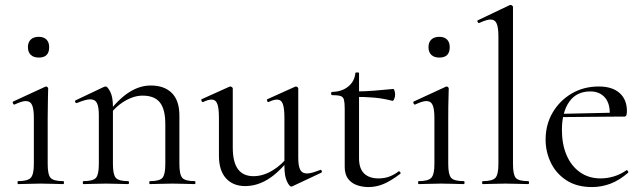

<svg xmlns="http://www.w3.org/2000/svg" viewBox="-20 -745 2600 777"><path d="M53 0Q51 0 51 -6Q51 -12 53 -12Q92 -12 104.5 -25.5Q117 -39 117 -81V-268Q117 -303 110 -319.5Q103 -336 84 -336Q76 -336 65 -332.5Q54 -329 39 -322Q35 -321 32.5 -326.5Q30 -332 33 -334L163 -394Q166 -395 167 -395Q169 -395 172 -392.5Q175 -390 175 -387Q175 -379 174 -348Q173 -317 173 -269V-81Q173 -39 184.5 -25.5Q196 -12 236 -12Q239 -12 239 -6Q239 0 236 0Q218 0 194.5 -1Q171 -2 145 -2Q119 -2 95.5 -1Q72 0 53 0ZM137 -512Q116 -512 104.5 -523Q93 -534 93 -554Q93 -574 104.5 -585Q116 -596 137 -596Q157 -596 168 -585Q179 -574 179 -554Q179 -512 137 -512Z M587 0Q584 0 584 -6Q584 -12 587 -12Q626 -12 637.5 -25.5Q649 -39 649 -81V-243Q649 -303 627 -330.5Q605 -358 557 -358Q521 -358 483 -335Q445 -312 418 -272L414 -284Q458 -343 501.5 -371Q545 -399 590 -399Q645 -399 675.5 -368.5Q706 -338 706 -277V-81Q706 -39 717.5 -25.5Q729 -12 768 -12Q771 -12 771 -6Q771 0 768 0Q751 0 727.5 -1Q704 -2 678 -2Q652 -2 628 -1Q604 0 587 0ZM318 0Q315 0 315 -6Q315 -12 318 -12Q357 -12 368.5 -25.5Q380 -39 380 -81V-279Q380 -312 372.5 -327.5Q365 -343 345 -343Q335 -343 321.5 -339Q308 -335 291 -328Q287 -327 284.5 -332Q282 -337 286 -339L402 -394Q405 -395 408 -395Q415 -395 426 -374Q437 -353 437 -313V-81Q437 -39 448.5 -25.5Q460 -12 499 -12Q502 -12 502 -6Q502 0 499 0Q482 0 458.5 -1Q435 -2 409 -2Q383 -2 359 -1Q335 0 318 0Z M972 8Q923 8 894.5 -23.5Q866 -55 866 -115V-268Q866 -307 859.5 -324.5Q853 -342 836 -342Q822 -342 802 -332Q798 -331 795.5 -337Q793 -343 797 -344L908 -394Q910 -395 912 -395Q915 -395 918.5 -392.5Q922 -390 922 -387V-148Q922 -89 943 -60.5Q964 -32 1006 -32Q1044 -32 1082.5 -55Q1121 -78 1150 -117L1155 -106Q1109 -47 1064.5 -19.5Q1020 8 972 8ZM1187 -387V-107Q1187 -73 1195 -58Q1203 -43 1222 -43Q1232 -43 1244.5 -46.5Q1257 -50 1275 -57Q1280 -59 1282 -53.5Q1284 -48 1280 -46L1163 9Q1161 10 1159 10Q1151 10 1141 -11.5Q1131 -33 1131 -73V-268Q1131 -307 1124.5 -324.5Q1118 -342 1101 -342Q1087 -342 1067 -332Q1063 -331 1061 -337Q1059 -343 1063 -344L1174 -394Q1176 -395 1177 -395Q1180 -395 1183.5 -392.5Q1187 -390 1187 -387Z M1471 12Q1447 12 1425 4.5Q1403 -3 1389 -21Q1375 -39 1375 -70V-305Q1375 -329 1372 -341Q1369 -353 1358 -356.5Q1347 -360 1324 -360Q1320 -360 1320 -366.5Q1320 -373 1324 -373Q1364 -374 1389.5 -395Q1415 -416 1418 -449Q1418 -452 1425.5 -452Q1433 -452 1433 -449V-104Q1433 -63 1453.5 -43Q1474 -23 1512 -23Q1538 -23 1558.5 -31.5Q1579 -40 1592 -51Q1596 -53 1599.5 -48.5Q1603 -44 1599 -41Q1562 -13 1532.5 -0.5Q1503 12 1471 12ZM1568 -337Q1529 -347 1493 -350Q1457 -353 1416 -353V-375Q1456 -375 1493 -378Q1530 -381 1572 -385Q1574 -385 1576.5 -378Q1579 -371 1579 -361Q1579 -354 1575.5 -345Q1572 -336 1568 -337Z M1674 0Q1672 0 1672 -6Q1672 -12 1674 -12Q1713 -12 1725.5 -25.5Q1738 -39 1738 -81V-268Q1738 -303 1731 -319.5Q1724 -336 1705 -336Q1697 -336 1686 -332.5Q1675 -329 1660 -322Q1656 -321 1653.5 -326.5Q1651 -332 1654 -334L1784 -394Q1787 -395 1788 -395Q1790 -395 1793 -392.5Q1796 -390 1796 -387Q1796 -379 1795 -348Q1794 -317 1794 -269V-81Q1794 -39 1805.5 -25.5Q1817 -12 1857 -12Q1860 -12 1860 -6Q1860 0 1857 0Q1839 0 1815.5 -1Q1792 -2 1766 -2Q1740 -2 1716.5 -1Q1693 0 1674 0ZM1758 -512Q1737 -512 1725.5 -523Q1714 -534 1714 -554Q1714 -574 1725.5 -585Q1737 -596 1758 -596Q1778 -596 1789 -585Q1800 -574 1800 -554Q1800 -512 1758 -512Z M1934 0Q1931 0 1931 -6Q1931 -12 1934 -12Q1973 -12 1985 -25.5Q1997 -39 1997 -81V-598Q1997 -633 1990 -649.5Q1983 -666 1965 -666Q1950 -666 1919 -652Q1916 -650 1913 -656Q1910 -662 1914 -663L2042 -724Q2044 -725 2047 -725Q2049 -725 2052.5 -722.5Q2056 -720 2056 -717V-81Q2056 -39 2067 -25.5Q2078 -12 2118 -12Q2121 -12 2121 -6Q2121 0 2118 0Q2101 0 2077 -1Q2053 -2 2026 -2Q2000 -2 1975.5 -1Q1951 0 1934 0Z M2376 12Q2314 12 2272 -15.5Q2230 -43 2209 -87Q2188 -131 2188 -180Q2188 -241 2216.5 -289.5Q2245 -338 2293.5 -366.5Q2342 -395 2403 -395Q2458 -395 2487.5 -368.5Q2517 -342 2517 -296Q2517 -285 2515 -279Q2513 -273 2505 -273H2447Q2451 -322 2429.5 -348.5Q2408 -375 2369 -375Q2313 -375 2283.5 -333Q2254 -291 2254 -219Q2254 -162 2272.5 -118Q2291 -74 2326.5 -48.5Q2362 -23 2411 -23Q2437 -23 2464 -31Q2491 -39 2515 -56Q2517 -58 2520.5 -53.5Q2524 -49 2522 -46Q2486 -15 2450 -1.5Q2414 12 2376 12ZM2236 -271 2235 -284 2463 -289V-273Z"/></svg>

Font: Cormorant Light
Style: Regular
Weight: 400
Version: Version 4.000